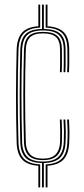

<svg xmlns="http://www.w3.org/2000/svg" viewBox="-20 -820 366 840"><path d="M163.8 0V-106.8Q114.2 -107.8 92.1 -129.9Q70 -152 68.8 -198.5Q67.2 -255.2 66.6 -306.2Q66 -357.2 66 -405.5Q66 -453.8 66.8 -501.8Q67.5 -549.8 68.8 -600.5Q70 -649.2 92.1 -670.9Q114.2 -692.5 163.8 -693.2V-800H171.8V-693.2Q222.8 -692.5 244.8 -671.2Q266.8 -650 266.8 -602Q266.8 -579.2 267 -555.1Q267.2 -531 266 -504H258Q259.2 -531 259 -555.1Q258.8 -579.2 258.8 -602Q258.8 -647.5 237.6 -667.1Q216.5 -686.8 167.8 -686.8Q120.2 -686.8 99.2 -666.6Q78.2 -646.5 76.8 -600.2Q75.2 -549.5 74.5 -501.5Q73.8 -453.5 73.8 -405.4Q73.8 -357.2 74.5 -306.4Q75.2 -255.5 76.8 -198.8Q78 -155.5 99.1 -134.4Q120.2 -113.2 167.8 -113.2Q214.8 -113.2 236 -134.5Q257.2 -155.8 259 -199Q260 -224.5 259.8 -247.2Q259.5 -270 257.8 -297H265.8Q267.5 -270.2 267.8 -247.4Q268 -224.5 266.8 -198.8Q265 -152 243 -129.9Q221 -107.8 171.8 -106.8V0ZM147.8 0V-94.8Q98.8 -98.2 76.5 -122.8Q54.2 -147.2 52.8 -198Q51.2 -255 50.6 -306.1Q50 -357.2 50 -405.5Q50 -453.8 50.8 -501.9Q51.5 -550 52.8 -601Q54.2 -652.5 76.5 -677.1Q98.8 -701.8 147.8 -705.2V-800H155.8V-699.2Q106.5 -697 84.4 -673.9Q62.2 -650.8 60.8 -600.8Q59.2 -549.8 58.5 -501.8Q57.8 -453.8 57.8 -405.5Q57.8 -357.2 58.5 -306.2Q59.2 -255.2 60.8 -198.2Q62 -149.5 84.2 -126.2Q106.5 -103 155.8 -100.8V0ZM167.8 -119.5Q124.5 -119.5 105.2 -139.6Q86 -159.8 84.8 -198.8Q83.2 -255.5 82.6 -306.5Q82 -357.5 82 -405.5Q82 -453.5 82.8 -501.4Q83.5 -549.2 84.8 -600Q86 -643.2 105.2 -661.9Q124.5 -680.5 167.8 -680.5Q212.5 -680.5 231.6 -662.2Q250.8 -644 250.8 -602Q250.8 -579.2 251 -555.2Q251.2 -531.2 250 -504H242Q243.2 -531.2 243 -555.1Q242.8 -579 242.8 -602Q242.8 -640.8 225.4 -657.4Q208 -674 167.8 -674Q128.8 -674 111.4 -656.8Q94 -639.5 92.8 -600Q91.2 -549.2 90.5 -501.4Q89.8 -453.5 89.8 -405.5Q89.8 -357.5 90.5 -306.6Q91.2 -255.8 92.8 -199Q93.8 -164.2 111.1 -145.1Q128.5 -126 167.8 -126Q206.5 -126 224.1 -145.2Q241.8 -164.5 243 -199.8Q243.8 -224.8 243.4 -247.8Q243 -270.8 241.8 -297H249.8Q251 -270.5 251.4 -247.5Q251.8 -224.5 251 -199.2Q249.8 -160 230.2 -139.8Q210.8 -119.5 167.8 -119.5ZM273.8 -504Q275.2 -531 275 -555.1Q274.8 -579.2 274.8 -602Q274.8 -651.5 252.6 -674.4Q230.5 -697.2 179.8 -699.2V-800H187.8V-705.2Q238.5 -701.8 260.6 -677.4Q282.8 -653 282.8 -602Q282.8 -579.5 283 -555.1Q283.2 -530.8 281.8 -504ZM179.8 0V-100.8Q228.5 -103 250.8 -126.4Q273 -149.8 274.8 -198.2Q276 -224.5 275.8 -247.4Q275.5 -270.2 273.8 -297H281.8Q283.5 -270.5 283.8 -247.5Q284 -224.5 282.8 -198Q280.8 -147.2 258.5 -122.9Q236.2 -98.5 187.8 -94.8V0Z"/></svg>

Font: Big Shoulders Inline Text Thin
Style: Regular
Weight: 100
Designer: Patric King
Foundry: XO Type Co
Version: Version 2.002